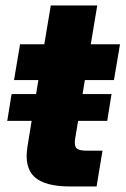

<svg xmlns="http://www.w3.org/2000/svg" viewBox="-20 -676 455 696"><path d="M384.3 -335 368.7 -237.8H263.2L252.4 -173.3Q248.5 -148.4 256.8 -139.2Q265.1 -129.9 293 -129.9H351.6L330.1 0H234.9Q142.1 0 104.7 -34.9Q67.4 -69.8 79.6 -145L94.7 -237.8H6.3L22 -335H110.8L119.1 -385.7H30.8L52.7 -515.6H140.6L164.1 -656.2H332.5L309.1 -515.6H415L393.1 -385.7H287.6L279.3 -335Z"/></svg>

Font: Inter Display ExtraBold
Style: Italic
Weight: 800
Italic angle: -9.39999°
Designer: Rasmus Andersson
Foundry: rsms
Version: Version 4.000;git-a52131595